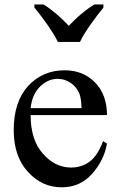

<svg xmlns="http://www.w3.org/2000/svg" viewBox="-20 -804 518 840"><path d="M114 -300.5Q114 -193 166.5 -133Q220 -71 291 -71Q337 -71 372 -96.8Q407 -122.5 431 -186.5L448 -176Q436 -104 383.5 -44.2Q331 15.5 249.5 15.5Q163.5 15.5 101.8 -52.5Q40 -120.5 40 -234.5Q40 -359 103.2 -427.8Q166.5 -496.5 263 -496.5Q343.5 -496.5 395.8 -443.2Q448 -390 448 -300.5ZM114 -331H337Q335 -377 326.5 -396.5Q313.5 -425.5 288 -442.2Q262.5 -459 232.5 -459Q189.5 -459 155 -425Q120.5 -391 114 -331ZM130.5 -784.5H170.5Q185 -775.5 199.8 -764.5Q214.5 -753.5 228.8 -741.2Q243 -729 256.2 -716.2Q269.5 -703.5 281 -691Q292.5 -703.5 305.8 -716.2Q319 -729 333.5 -741.2Q348 -753.5 363 -764.5Q378 -775.5 392.5 -784.5H432.5V-771Q420.5 -756.5 406 -737.5Q391.5 -718.5 377.2 -698.2Q363 -678 350.5 -658Q338 -638 330 -620.5H233Q225 -638 212.5 -658Q200 -678 185.8 -698.2Q171.5 -718.5 157 -737.5Q142.5 -756.5 130.5 -771Z"/></svg>

Font: MM Phetkon
Style: Regular
Weight: 400
Designer: Khon Soe Zaw Thu
Version: Version 1.00 July 15, 2016, initial release